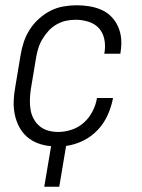

<svg xmlns="http://www.w3.org/2000/svg" viewBox="-20 -548 540 729"><path d="M148 161 174 7Q148 5 124 -4Q100 -13 82 -29Q64 -45 52.5 -67Q41 -89 36 -114Q31 -139 32 -165Q33 -191 38 -218L58 -338Q62 -363 70 -387.5Q78 -412 92.5 -435Q107 -458 127.5 -476.5Q148 -495 171.5 -507Q195 -519 220.5 -523.5Q246 -528 271 -528Q296 -528 320 -524Q344 -520 365.5 -510.5Q387 -501 403 -484.5Q419 -468 428.5 -446.5Q438 -425 440 -401Q442 -377 438 -352L437 -344H376L377 -350Q381 -375 376 -399.5Q371 -424 355.5 -441Q340 -458 316 -465.5Q292 -473 267 -473Q248 -473 230 -469Q212 -465 194.5 -455Q177 -445 164 -430.5Q151 -416 141 -399.5Q131 -383 125.5 -365Q120 -347 117 -329L97 -209Q94 -189 93.5 -169.5Q93 -150 96 -131.5Q99 -113 108 -96.5Q117 -80 131 -68.5Q145 -57 163 -52Q181 -47 201 -47Q226 -47 252 -55.5Q278 -64 298.5 -82.5Q319 -101 331.5 -125.5Q344 -150 348 -175V-176H409V-175Q403 -143 389 -111.5Q375 -80 351 -54.5Q327 -29 295 -13.5Q263 2 231 6L205 161Z"/></svg>

Font: Iosevka Light Oblique
Style: Regular
Weight: 300
Italic angle: -9°
Monospace: yes
Designer: Belleve Invis
Foundry: Belleve Invis
Version: Version 32.5.0; ttfautohint (v1.8.4)